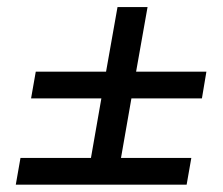

<svg xmlns="http://www.w3.org/2000/svg" viewBox="-20 -618 626 540"><path d="M67.4 -341.3H265.1L235.8 -173.8H37.6L24.4 -98.6H504.9L518.1 -173.8H320.3L349.6 -341.3H547.9L560.5 -416.5H362.8L395 -598.1H310.5L278.3 -416.5H80.6Z"/></svg>

Font: Cascadia Code PL SemiLight
Style: Italic
Weight: 350
Italic angle: -10°
Monospace: yes
Designer: Aaron Bell
Foundry: Saja Typeworks
Version: Version 2404.023